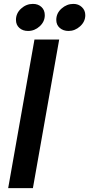

<svg xmlns="http://www.w3.org/2000/svg" viewBox="-20 -966 458 986"><path d="M149 0H22L157 -763H284ZM62 -864Q62 -898 88.5 -922Q115 -946 149 -946Q176 -946 193 -930Q210 -914 210 -888Q210 -855 184 -831Q158 -807 124 -807Q97 -807 79.5 -822.5Q62 -838 62 -864ZM269 -864Q269 -898 296 -922Q323 -946 357 -946Q383 -946 400.5 -929.5Q418 -913 418 -888Q418 -855 391.5 -831Q365 -807 332 -807Q305 -807 287 -822.5Q269 -838 269 -864Z"/></svg>

Font: Open Sauce One SemiBold Italic
Style: Regular
Weight: 600
Italic angle: -10°
Designer: Alfredo Marco Pradil
Foundry: Creative Sauce Fz LLC
Version: Version 1.477